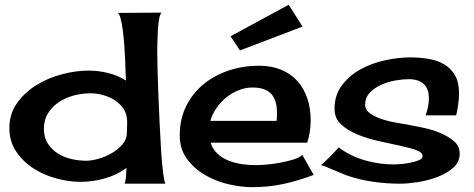

<svg xmlns="http://www.w3.org/2000/svg" viewBox="-20 -774 1997 809"><path d="M504.9 0Q509.8 -12.7 511.2 -32.7Q512.7 -52.7 512.7 -66.4Q471.7 -36.1 420.9 -22Q370.1 -7.8 319.3 -7.8Q270.5 -7.8 217.8 -22Q165 -36.1 121.1 -64.5Q77.1 -92.8 48.3 -135.3Q19.5 -177.7 19.5 -234.4Q19.5 -294.9 52.2 -340.3Q85 -385.7 134.3 -416Q183.6 -446.3 242.2 -461.4Q300.8 -476.6 352.5 -476.6Q393.6 -476.6 434.1 -466.8Q474.6 -457 510.7 -434.6Q509.8 -444.3 509.3 -468.3Q508.8 -492.2 507.3 -522.9Q505.9 -553.7 503.4 -586.9Q501 -620.1 497.1 -648.9Q493.2 -677.7 487.8 -697.3Q482.4 -716.8 475.6 -719.7L661.1 -720.7Q654.3 -715.8 650.4 -693.4Q646.5 -670.9 645 -643.6Q643.6 -616.2 643.1 -591.3Q642.6 -566.4 642.6 -556.6Q642.6 -536.1 643.6 -489.3Q644.5 -442.4 647 -383.3Q649.4 -324.2 652.3 -260.3Q655.3 -196.3 658.7 -141.6Q662.1 -86.9 667 -47.9Q671.9 -8.8 676.8 0ZM343.8 -96.7Q365.2 -96.7 395 -105Q424.8 -113.3 451.2 -128.9Q477.5 -144.5 496.1 -166Q514.6 -187.5 514.6 -213.9Q514.6 -229.5 515.6 -246.1Q516.6 -262.7 514.6 -277.3Q510.7 -303.7 495.1 -323.2Q479.5 -342.8 457.5 -355.5Q435.5 -368.2 410.2 -374.5Q384.8 -380.9 360.4 -380.9Q327.1 -380.9 292.5 -372.1Q257.8 -363.3 229.5 -344.7Q201.2 -326.2 183.1 -297.9Q165 -269.5 165 -230.5Q165 -194.3 181.6 -168.9Q198.2 -143.6 223.6 -127.4Q249 -111.3 280.8 -104Q312.5 -96.7 343.8 -96.7Z M1043 14.6Q995.1 14.6 941.4 2Q887.7 -10.7 842.3 -37.6Q796.9 -64.5 767.1 -105.5Q737.3 -146.5 737.3 -203.1Q737.3 -272.5 764.6 -327.1Q792 -381.8 837.9 -419.4Q883.8 -457 944.3 -477.1Q1004.9 -497.1 1071.3 -497.1Q1124 -497.1 1165 -480Q1206.1 -462.9 1233.4 -432.1Q1260.7 -401.4 1274.9 -359.4Q1289.1 -317.4 1289.1 -266.6Q1289.1 -217.8 1274.4 -172.9H867.2Q877 -143.6 897.9 -125Q918.9 -106.4 945.8 -96.2Q972.7 -85.9 1002.4 -82Q1032.2 -78.1 1058.6 -78.1Q1075.2 -78.1 1103 -80.6Q1130.9 -83 1160.2 -88.4Q1189.5 -93.8 1215.3 -101.6Q1241.2 -109.4 1253.9 -121.1L1301.8 -37.1Q1237.3 -12.7 1174.8 1Q1112.3 14.6 1043 14.6ZM1043 -405.3Q1013.7 -405.3 984.9 -393.6Q956.1 -381.8 932.6 -362.8Q909.2 -343.8 891.6 -317.9Q874 -292 866.2 -264.6H1145.5Q1148.4 -293.9 1146 -319.8Q1143.6 -345.7 1132.8 -364.7Q1122.1 -383.8 1100.6 -394.5Q1079.1 -405.3 1043 -405.3ZM1196.3 -753.9 1254.9 -662.1 991.2 -561.5 951.2 -621.1Z M1787.1 -359.4Q1787.1 -400.4 1765.1 -420.4Q1743.2 -440.4 1702.1 -440.4Q1678.7 -440.4 1647 -435.1Q1615.2 -429.7 1586.9 -417Q1558.6 -404.3 1538.6 -383.8Q1518.6 -363.3 1518.6 -333Q1518.6 -310.5 1540.5 -295.4Q1562.5 -280.3 1591.8 -271Q1621.1 -261.7 1650.9 -256.8Q1680.7 -252 1696.3 -249Q1720.7 -244.1 1758.3 -236.8Q1795.9 -229.5 1831.1 -215.3Q1866.2 -201.2 1891.6 -180.2Q1917 -159.2 1917 -127Q1917 -90.8 1888.7 -66.4Q1860.4 -42 1820.8 -27.3Q1781.2 -12.7 1738.3 -6.3Q1695.3 0 1667 0Q1608.4 0 1550.8 -8.3Q1493.2 -16.6 1437.5 -36.1Q1430.7 -39.1 1415 -45.4Q1399.4 -51.8 1382.3 -59.1Q1365.2 -66.4 1350.6 -72.3Q1335.9 -78.1 1332 -78.1Q1334 -79.1 1345.7 -89.8Q1357.4 -100.6 1370.6 -113.8Q1383.8 -127 1394.5 -138.7Q1405.3 -150.4 1406.2 -153.3Q1456.1 -116.2 1517.1 -98.6Q1578.1 -81.1 1639.6 -81.1Q1646.5 -81.1 1666 -82.5Q1685.5 -84 1706.5 -87.9Q1727.5 -91.8 1744.1 -98.6Q1760.7 -105.5 1760.7 -116.2Q1760.7 -131.8 1733.4 -141.6Q1706.1 -151.4 1664.6 -160.2Q1623 -168.9 1575.2 -179.7Q1527.3 -190.4 1485.8 -207.5Q1444.3 -224.6 1417 -250Q1389.6 -275.4 1389.6 -315.4Q1389.6 -374 1421.4 -415.5Q1453.1 -457 1501 -482.9Q1548.8 -508.8 1604.5 -520.5Q1660.2 -532.2 1709 -532.2Q1749 -532.2 1786.1 -525.9Q1823.2 -519.5 1851.6 -502.9Q1879.9 -486.3 1897 -457Q1914.1 -427.7 1914.1 -380.9Q1914.1 -357.4 1910.6 -334Q1907.2 -310.5 1902.3 -288.1H1773.4Q1779.3 -304.7 1783.2 -322.8Q1787.1 -340.8 1787.1 -359.4Z"/></svg>

Font: Cherry Cream Soda
Style: Regular
Weight: 400
Designer: Font Diner, Inc
Foundry: Font Diner, Inc
Version: Version 1.000